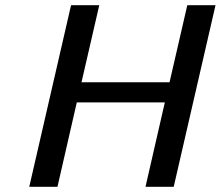

<svg xmlns="http://www.w3.org/2000/svg" viewBox="-20 -715 845 735"><path d="M92 0 252 -695H360L292 -400H629L697 -695H805L645 0H537L611 -323H274L200 0Z"/></svg>

Font: Coval
Style: Italic
Weight: 400
Foundry: Context Ltd
Version: Version 001.000